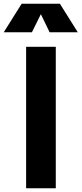

<svg xmlns="http://www.w3.org/2000/svg" viewBox="-53 -1009 437 1029"><path d="M0 0ZM87 -758H246V0H87ZM213 -836 166 -933 118 -836H-33L63 -989H268L364 -836Z"/></svg>

Font: Biryani ExtraBold
Style: Regular
Weight: 800
Designer: Dan Reynolds and Mathieu Reguer
Foundry: Dan Reynolds and Mathieu Reguer
Version: Version 1.004; ttfautohint (v1.1) -l 5 -r 5 -G 72 -x 0 -D la